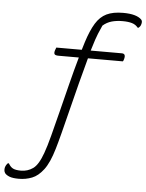

<svg xmlns="http://www.w3.org/2000/svg" viewBox="-108 -811 847 1112"><g transform="rotate(5 315.0 -255.0)"><path d="M52 202Q91 202 122 180Q153 158 178 88Q192 50 209 -15Q226 -80 246 -159.5Q266 -239 287 -322.5Q308 -406 329 -480H211Q192 -480 187.5 -487Q183 -494 188 -510Q190 -515 191.5 -519Q193 -523 194 -526H342Q349 -551 356 -572Q378 -641 403.5 -682.5Q429 -724 466.5 -742Q504 -760 562 -760Q602 -760 628.5 -752.5Q655 -745 669 -731Q679 -721 672 -701Q670 -694 666 -689.5Q662 -685 659 -682H653Q640 -699 618 -705.5Q596 -712 564 -712Q528 -712 500 -704Q472 -696 449 -676Q439 -654 427.5 -626.5Q416 -599 399 -542Q397 -534 394 -526H575Q600 -526 591 -494Q589 -485 585 -480H382Q363 -411 342.5 -331.5Q322 -252 303 -175.5Q284 -99 268 -37Q252 25 242 58Q218 140 187 181Q156 222 120 236Q84 250 44 250Q8 250 -11 242.5Q-30 235 -38 224Q-43 216 -43.5 207.5Q-44 199 -42 191Q-38 177 -27 166H-21Q-10 186 5.5 194Q21 202 52 202Z"/></g></svg>

Font: Recursive Sn Csl St Lt
Style: Italic
Weight: 300
Italic angle: -15°
Version: Version 1.079;hotconv 1.0.112;makeotfexe 2.5.65598; ttfautoh